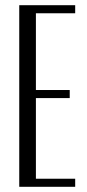

<svg xmlns="http://www.w3.org/2000/svg" viewBox="-20 -718 336 738"><path d="M269 -698V-667H118V-372H248V-341H118V-31H269V0H54V-698Z"/></svg>

Font: Moniqa Paragraph
Style: Regular
Weight: 400
Designer: Rajesh Rajput
Foundry: Rajesh Rajput
Version: Version 1.000